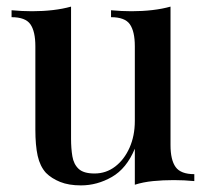

<svg xmlns="http://www.w3.org/2000/svg" viewBox="-20 -547 629 581"><path d="M496 -527V-108Q496 -63 511.5 -41.5Q527 -20 568 -20V1Q537 -2 506 -2Q473 -2 443 1Q413 4 388 12V-97Q363 -37 318.5 -11.5Q274 14 225 14Q188 14 162 3.5Q136 -7 119 -24Q101 -44 94 -75.5Q87 -107 87 -155V-407Q87 -452 72 -473.5Q57 -495 15 -495V-516Q47 -513 77 -513Q110 -513 140 -516.5Q170 -520 195 -527V-127Q195 -98 199 -74Q203 -50 218 -36Q233 -22 266 -22Q301 -22 328.5 -43Q356 -64 372 -100Q388 -136 388 -181V-407Q388 -452 373 -473.5Q358 -495 316 -495V-516Q348 -513 378 -513Q411 -513 441 -516.5Q471 -520 496 -527Z"/></svg>

Font: Playfair Display Medium
Style: Regular
Weight: 500
Designer: Claus Eggers Sørensen
Foundry: Claus Eggers Sørensen
Version: Version 1.203